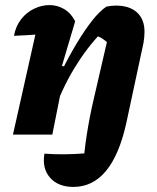

<svg xmlns="http://www.w3.org/2000/svg" viewBox="-20 -530 620 756"><path d="M269 206Q209 206 177 169.5Q145 133 155 75Q195 78 235 77.5Q275 77 312 74Q316 37 321.5 1.5Q327 -34 334 -70Q341 -106 350 -144L417 -434L545 -361L477 -44Q449 81 397 143.5Q345 206 269 206ZM31 0 136 -468 157 -397Q135 -395 109 -393Q83 -391 35 -389Q42 -427 63 -454Q84 -481 114 -495.5Q144 -510 175 -510Q206 -510 233 -494Q260 -478 276 -446L224 -271L239 -266L186 0ZM186 -76 173 -135Q196 -197 225 -255Q254 -313 284 -362.5Q314 -412 343 -449Q372 -486 399 -504Q409 -506 418.5 -507Q428 -508 436 -508Q490 -508 519.5 -481Q549 -454 549 -405Q549 -395 548 -384Q547 -373 545 -361L412 -354Q397 -369 383 -378Q369 -387 349 -392L378 -400Q321 -341 272.5 -261Q224 -181 186 -76Z"/></svg>

Font: Piazzolla Thin Black
Style: Italic
Weight: 900
Italic angle: -11.3°
Version: Version 2.005